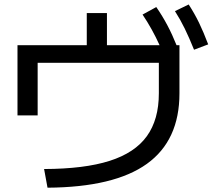

<svg xmlns="http://www.w3.org/2000/svg" viewBox="-20 -828 978 874"><path d="M703.1 -403.3V-542H151.4V-302.7H59.6V-622.1H375V-768.6H466.8V-622.1H706.5Q672.4 -697.3 628.9 -761.7L691.4 -795.9Q719.7 -754.9 741.9 -712.9Q764.2 -670.9 783.7 -622.1H796.9V-403.3Q796.9 -188.5 648.4 -82Q500 24.4 196.3 26.4L180.7 -58.6Q363.8 -59.1 478.8 -95.7Q593.8 -132.3 648.4 -208Q703.1 -283.7 703.1 -403.3ZM776.4 -777.3 838.9 -807.6Q865.2 -767.1 886 -724.4Q906.7 -681.6 927.7 -626L863.3 -601.6Q841.3 -656.2 821 -697.8Q800.8 -739.3 776.4 -777.3Z"/></svg>

Font: Pretendard Medium
Style: Regular
Weight: 500
Designer: Base glyphs from Inter by Rasmus Andersson; Hangeul glyphs from Noto Sans CJK(Source Han Sans) by Jang Soo-young and Kan
Foundry: Kil Hyung-jin
Version: Version 1.309